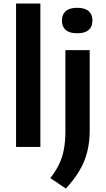

<svg xmlns="http://www.w3.org/2000/svg" viewBox="-20 -828 596 1082"><path d="M70.5 0V-808H207.5V0ZM351 234.5 263.5 175.5Q294.5 136.5 313.2 97Q332 57.5 340.2 12.8Q348.5 -32 348.5 -87V-545.5H485.5V-92.5Q485.5 -29.5 472.2 25.2Q459 80 429.2 131.2Q399.5 182.5 351 234.5ZM415 -640.5Q371.5 -640.5 350.2 -659.2Q329 -678 329 -712Q329 -746.5 350.2 -765.2Q371.5 -784 415 -784Q458.5 -784 479.8 -765.2Q501 -746.5 501 -712Q501 -678 479.8 -659.2Q458.5 -640.5 415 -640.5Z"/></svg>

Font: Encode Sans SemiExpanded SemiBold
Style: Regular
Weight: 600
Width: 6
Designer: Multiple Designers
Foundry: Impallari Type
Version: Version 3.002